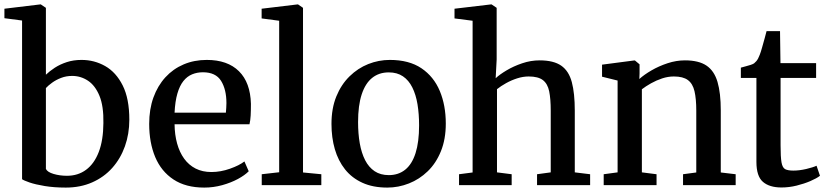

<svg xmlns="http://www.w3.org/2000/svg" viewBox="-23 -839 3747 870"><path d="M-3 -756.5V-799.5L159 -819H162L185 -803.5V-500.5Q201.5 -516.5 225.2 -532Q249 -547.5 279.5 -557.5Q310 -567.5 346.5 -567.5Q404.5 -567.5 453.8 -539.5Q503 -511.5 533 -451.8Q563 -392 563 -296.5Q563 -232 543 -176Q523 -120 485.5 -78Q448 -36 394.5 -12.5Q341 11 275 11Q222.5 11 180 4Q137.5 -3 110.8 -12.2Q84 -21.5 77 -27V-746ZM304 -495Q277 -495 253.8 -486Q230.5 -477 213 -464.2Q195.5 -451.5 185 -440V-73.5Q192 -59 220 -50.8Q248 -42.5 280.5 -42.5Q330.5 -42.5 367.2 -69.8Q404 -97 424.5 -150.2Q445 -203.5 445.5 -281.5Q447 -357.5 427.8 -404.5Q408.5 -451.5 375.8 -473.2Q343 -495 304 -495Z M902.5 11Q818.5 11 763 -25.8Q707.5 -62.5 680.2 -127.5Q653 -192.5 653 -277.5Q653 -344 672.2 -397.2Q691.5 -450.5 726.5 -488.8Q761.5 -527 809.2 -547.2Q857 -567.5 914 -567.5Q1008 -567.5 1059.8 -516.2Q1111.5 -465 1114 -368.5Q1114 -338 1112.8 -315.5Q1111.5 -293 1107.5 -276H768Q768.5 -228.5 779.5 -188.8Q790.5 -149 811.5 -120Q832.5 -91 863.5 -75.2Q894.5 -59.5 935 -59.5Q976.5 -59.5 1019 -74.5Q1061.5 -89.5 1084.5 -107.5L1104 -63Q1086.5 -45 1055 -28Q1023.5 -11 983.8 0Q944 11 902.5 11ZM768 -328.5H1000.5Q1001.5 -338 1002.2 -350.2Q1003 -362.5 1003 -372Q1003 -433.5 978.8 -472.5Q954.5 -511.5 896.5 -511.5Q870 -511.5 847.5 -502.2Q825 -493 808 -471.8Q791 -450.5 780.8 -415.2Q770.5 -380 768 -328.5Z M1242 -58.5V-745L1162.5 -755.5V-799.5L1325 -819H1327.5L1350 -803.5V-57.5L1433 -49.5V0H1163V-49.5Z M1479 -277.5Q1479 -348 1501 -402Q1523 -456 1560.8 -493Q1598.5 -530 1645.8 -548.8Q1693 -567.5 1743.5 -567.5Q1830.5 -567.5 1886.5 -529.8Q1942.5 -492 1969.8 -426.8Q1997 -361.5 1997 -279Q1997 -208.5 1975 -154Q1953 -99.5 1915.2 -63Q1877.5 -26.5 1830 -7.8Q1782.5 11 1732 11Q1667 11 1619.2 -10.8Q1571.5 -32.5 1540.5 -71.5Q1509.5 -110.5 1494.2 -163Q1479 -215.5 1479 -277.5ZM1739 -45.5Q1782.5 -45.5 1813.2 -70.2Q1844 -95 1860 -145.2Q1876 -195.5 1876 -271Q1876 -322.5 1868.8 -366.5Q1861.5 -410.5 1845.2 -443Q1829 -475.5 1802.8 -493.2Q1776.5 -511 1738.5 -511Q1694.5 -511 1663.5 -486.2Q1632.5 -461.5 1616 -411.5Q1599.5 -361.5 1599.5 -285.5Q1599.5 -233.5 1607.2 -189.5Q1615 -145.5 1631.5 -113.2Q1648 -81 1674.5 -63.2Q1701 -45.5 1739 -45.5Z M2118.5 -57.5V-745L2036.5 -755.5V-799.5L2201.5 -819H2204.5L2227.5 -803.5V-569.5L2223 -484.5Q2241 -501.5 2272.5 -520.2Q2304 -539 2343 -552.2Q2382 -565.5 2422 -565.5Q2485.5 -565.5 2520 -541.5Q2554.5 -517.5 2568 -467Q2581.5 -416.5 2581.5 -337.5V-58L2651 -49.5V0H2410.5V-49.5L2472.5 -58V-337.5Q2472.5 -391 2465.5 -425.2Q2458.5 -459.5 2437 -476Q2415.5 -492.5 2372.5 -492.5Q2347 -492.5 2320.5 -484Q2294 -475.5 2270.2 -462.2Q2246.5 -449 2229 -435V-58L2295.5 -49.5V0H2057V-49.5Z M2775.5 -58V-474L2705 -491.5V-546L2850 -565H2854L2875 -547.5V-506L2874 -481Q2895.5 -500.5 2929 -520Q2962.5 -539.5 3002 -552.5Q3041.5 -565.5 3080.5 -565.5Q3143 -565.5 3178.2 -541.8Q3213.5 -518 3228.2 -467.8Q3243 -417.5 3243 -339V-57.5L3310.5 -49.5V0H3072V-49.5L3132 -57.5V-338Q3132 -391 3124 -425.5Q3116 -460 3094 -476.2Q3072 -492.5 3030.5 -492.5Q3004 -492.5 2977.5 -483.8Q2951 -475 2927 -461.5Q2903 -448 2885.5 -434.5V-58L2952 -49.5V0H2712.5V-49.5Z M3518 10.5Q3463.5 10.5 3434 -15Q3404.5 -40.5 3404.5 -105.5V-486H3334V-532.5Q3344 -535.5 3356 -538.5Q3368 -541.5 3378.5 -545Q3389 -548.5 3394 -552Q3400 -557 3404.2 -562Q3408.5 -567 3412.2 -574Q3416 -581 3419.5 -590.5Q3424.5 -603 3430.2 -623.8Q3436 -644.5 3441.8 -665.2Q3447.5 -686 3450.5 -698H3511.5L3513.5 -553H3675V-486H3514V-180.5Q3514 -127.5 3518.2 -103.2Q3522.5 -79 3534.8 -72.5Q3547 -66 3572 -66Q3599 -66 3630 -73.2Q3661 -80.5 3677 -88L3692.5 -42.5Q3677 -30.5 3649 -18.5Q3621 -6.5 3586.8 2Q3552.5 10.5 3518 10.5Z"/></svg>

Font: Merriweather 24pt Medium
Style: Regular
Weight: 500
Designer: Eben Sorkin
Foundry: Eben Sorkin
Version: Version 2.100